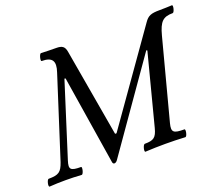

<svg xmlns="http://www.w3.org/2000/svg" viewBox="-116 -833 1156 1002"><g transform="rotate(-20 462.5 -331.5)"><path d="M360 5C365 5 372 2 378 -7L718 -493L723 -490L621 -97C608 -47 593 -37 544 -37C534 -37 524 3 533 3C570 1 607 0 644 0C681 0 718 1 755 3C764 3 773 -37 764 -37C703 -37 692 -46 704 -93L821 -537C840 -609 860 -628 914 -628C923 -628 933 -668 924 -668C901 -667 878 -666 855 -666C807 -666 790 -659 770 -630L424 -139H416L332 -624C327 -655 314 -665 281 -665C253 -665 224 -666 196 -667C188 -667 177 -627 186 -627C244 -627 261 -602 241 -543L98 -97C81 -48 66 -37 10 -37C1 -37 -9 3 1 3C30 1 60 0 90 0C119 0 149 1 179 3C189 3 198 -37 190 -37C132 -37 122 -46 137 -93L266 -500L272 -499L350 -7C351 1 355 5 360 5Z"/></g></svg>

Font: Junicode Two Beta SemiCondensed Medium
Style: Italic
Weight: 500
Width: 4
Italic angle: -10°
Version: Version 1.063